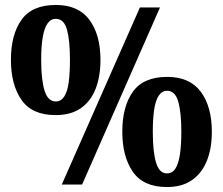

<svg xmlns="http://www.w3.org/2000/svg" viewBox="-20 -744 897 774"><path d="M229 0 544 -714H625L311 0ZM204 -280Q109 -280 66.5 -341.5Q24 -403 24 -503Q24 -604 66.5 -664Q109 -724 205 -724Q296 -724 340.5 -664Q385 -604 385 -503Q385 -436 365.5 -386Q346 -336 306 -308Q266 -280 204 -280ZM205 -335Q226 -335 239 -355Q252 -375 257 -412.5Q262 -450 262 -503Q262 -581 250 -624.5Q238 -668 205 -668Q184 -668 171 -648.5Q158 -629 152 -592.5Q146 -556 146 -503Q146 -423 159.5 -379Q173 -335 205 -335ZM653 10Q558 10 515.5 -51.5Q473 -113 473 -213Q473 -314 515.5 -374Q558 -434 654 -434Q745 -434 789.5 -374Q834 -314 834 -213Q834 -146 814 -96Q794 -46 754 -18Q714 10 653 10ZM653 -45Q675 -45 687.5 -65Q700 -85 705.5 -122.5Q711 -160 711 -213Q711 -291 698.5 -334.5Q686 -378 654 -378Q633 -378 620 -358.5Q607 -339 601.5 -302.5Q596 -266 596 -213Q596 -133 609 -89Q622 -45 653 -45Z"/></svg>

Font: Noto Serif Khmer SemiCondensed Black
Style: Regular
Weight: 900
Width: 4
Designer: Danh Hong and the Monotype Design Team
Foundry: Monotype Imaging Inc.
Version: Version 2.004